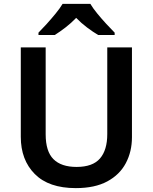

<svg xmlns="http://www.w3.org/2000/svg" viewBox="-20 -958 787 988"><path d="M659 -252Q659 -178 627.5 -118.5Q596 -59 532 -24.5Q468 10 370 10Q231 10 159 -62.5Q87 -135 87 -254V-714H215V-267Q215 -179 255 -139Q295 -99 374 -99Q457 -99 494.5 -142.5Q532 -186 532 -268V-714H659ZM445 -938Q458 -916 480.5 -888.5Q503 -861 527 -835Q551 -809 570 -790V-778H485Q458 -794 428 -816.5Q398 -839 372 -866Q346 -839 317.5 -817Q289 -795 262 -778H178V-790Q197 -809 220.5 -835Q244 -861 266.5 -888.5Q289 -916 302 -938Z"/></svg>

Font: Noto Sans Ethiopic SemiBold
Style: Regular
Weight: 600
Designer: Monotype Design Team
Foundry: Monotype Imaging Inc.
Version: Version 2.102; ttfautohint (v1.8.4.7-5d5b)